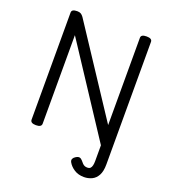

<svg xmlns="http://www.w3.org/2000/svg" viewBox="-195 -1033 1277 1431"><g transform="rotate(20 444.0 -317.5)"><path d="M763 109Q763 164 745.5 196Q728 228 699 241.5Q670 255 637 255Q592 255 559.5 234Q527 213 511 184Q503 169 509 157Q515 145 529 137Q547 126 559 129Q571 132 581 144Q590 155 598 163.5Q606 172 615.5 176Q625 180 636 180Q653 180 661 172Q669 164 672.5 149Q676 134 676 114V-11L213 -716V-14Q213 0 202 7Q191 14 169 14Q125 14 125 -14V-863Q125 -877 136 -883.5Q147 -890 169 -890Q187 -890 198 -883.5Q209 -877 219 -863L675 -171V-863Q675 -877 686 -883.5Q697 -890 719 -890Q763 -890 763 -863Z"/></g></svg>

Font: Playwrite GB J
Style: Regular
Weight: 400
Designer: Veronika Burian, José Scaglione
Foundry: TypeTogether
Version: Version 1.002